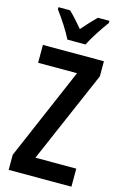

<svg xmlns="http://www.w3.org/2000/svg" viewBox="-139 -998 681 1058"><g transform="rotate(15 201.5 -468.5)"><path d="M151 -777H254C275 -820 319 -886 348 -925V-937H282C254 -909 234 -888 202 -851C174 -884 146 -916 123 -937H57V-925C88 -884 131 -818 151 -777ZM382 0V-103H149L376 -628V-714H28V-612H250L24 -86V0Z"/></g></svg>

Font: Noto Sans Myanmar ExtraCondensed SemiBold
Style: Regular
Weight: 600
Width: 2
Designer: Monotype Design Team
Foundry: Monotype Imaging Inc.
Version: Version 2.107